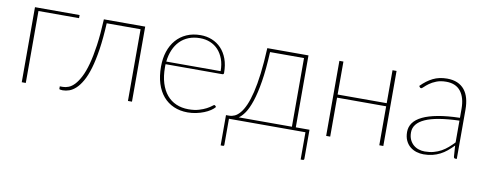

<svg xmlns="http://www.w3.org/2000/svg" viewBox="-59 -782 3146 1242"><g transform="rotate(10 1514.0 -161.0)"><path d="M381 -472.5H114.5V0H88V-493H381Z M812 0H785.5V-471H563Q558 -371.5 546.8 -297.5Q535.5 -223.5 519.8 -170.8Q504 -118 484.5 -83.8Q465 -49.5 443.8 -29.8Q422.5 -10 400.5 -2.2Q378.5 5.5 358 5.5Q350.5 5.5 342.8 4.2Q335 3 335 0.5V-16.5H355Q373 -16.5 392.8 -24.2Q412.5 -32 431.5 -52.2Q450.5 -72.5 468.2 -106.8Q486 -141 500.5 -194Q515 -247 525.5 -320.5Q536 -394 540.5 -493H812Z M1342.5 -294Q1342.5 -338.5 1329.8 -373.2Q1317 -408 1294.8 -432Q1272.5 -456 1242 -468.5Q1211.5 -481 1176 -481Q1134 -481 1100.8 -467.8Q1067.5 -454.5 1043.5 -430Q1019.5 -405.5 1004.8 -371Q990 -336.5 985.5 -294ZM1353.5 -60.5Q1343.5 -48 1325.5 -36Q1307.5 -24 1284.2 -14.8Q1261 -5.5 1233.8 0.2Q1206.5 6 1178 6Q1127.5 6 1086.8 -11.8Q1046 -29.5 1017.2 -63Q988.5 -96.5 973 -145.2Q957.5 -194 957.5 -256.5Q957.5 -310.5 972.2 -355.2Q987 -400 1015 -432.5Q1043 -465 1083.5 -483Q1124 -501 1175.5 -501Q1215.5 -501 1250.2 -487Q1285 -473 1311 -445.8Q1337 -418.5 1351.8 -378.5Q1366.5 -338.5 1366.5 -287Q1366.5 -276.5 1357.5 -276.5H984Q983.5 -271.5 983.5 -266.8Q983.5 -262 983.5 -256.5Q983.5 -197.5 997.5 -152.5Q1011.5 -107.5 1037 -77Q1062.5 -46.5 1098.8 -30.8Q1135 -15 1179.5 -15Q1219 -15 1248 -23.8Q1277 -32.5 1296.5 -43Q1316 -53.5 1326.8 -62.2Q1337.5 -71 1340.5 -71Q1344.5 -71 1347 -68Z M1859 -20V-471H1636Q1630.5 -356.5 1617.5 -276.5Q1604.5 -196.5 1586.8 -143.5Q1569 -90.5 1549 -61.5Q1529 -32.5 1509.5 -20ZM1974.5 -20.5V169.5Q1974.5 179 1965.5 179H1951.5V0H1449V171.5Q1449 174.5 1447.2 176.8Q1445.5 179 1441.5 179H1426V-20H1447Q1465 -20 1483 -28.2Q1501 -36.5 1518.2 -57Q1535.5 -77.5 1550.8 -112.2Q1566 -147 1578.8 -199.5Q1591.5 -252 1600.5 -324.5Q1609.5 -397 1614 -493H1884.5V-20.5Z M2463 -493V0H2436.5V-256H2114V0H2087.5V-493H2114V-276.5H2436.5V-493Z M2919.5 -247Q2768.5 -242 2696.2 -209.5Q2624 -177 2624 -118Q2624 -90.5 2633.2 -70.5Q2642.5 -50.5 2657.8 -37.2Q2673 -24 2692.5 -17.8Q2712 -11.5 2732.5 -11.5Q2764.5 -11.5 2791 -18.8Q2817.5 -26 2840 -38.5Q2862.5 -51 2882 -68Q2901.5 -85 2919.5 -104ZM2624.5 -423Q2661.5 -461 2702 -481Q2742.5 -501 2794.5 -501Q2833 -501 2861.5 -488.8Q2890 -476.5 2908.8 -453.5Q2927.5 -430.5 2936.5 -397.8Q2945.5 -365 2945.5 -324V0H2936.5Q2926.5 0 2925 -10.5L2920 -83.5Q2899.5 -62.5 2879 -45.5Q2858.5 -28.5 2835.5 -16.8Q2812.5 -5 2786 1.5Q2759.5 8 2727.5 8Q2704 8 2681 1Q2658 -6 2639.5 -21Q2621 -36 2609.8 -59.8Q2598.5 -83.5 2598.5 -117Q2598.5 -149.5 2617.2 -176Q2636 -202.5 2675.5 -221.8Q2715 -241 2775.5 -252.2Q2836 -263.5 2919.5 -265.5V-324Q2919.5 -398 2887.5 -439Q2855.5 -480 2792.5 -480Q2755 -480 2728 -469.2Q2701 -458.5 2683 -445.2Q2665 -432 2654.2 -421.2Q2643.5 -410.5 2638 -410.5Q2633 -410.5 2629 -416Z"/></g></svg>

Font: Lato 2
Style: Regular
Weight: 200
Designer: Lukasz Dziedzic with Adam Twardoch and Botio Nikoltchev
Foundry: tyPoland Lukasz Dziedzic
Version: Version 2.015; 2015-08-06; http://www.latofonts.com/